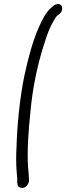

<svg xmlns="http://www.w3.org/2000/svg" viewBox="-20 -716 328 951"><path d="M76 211C95 224 121 205 124 179L123 166C123 158 122 139 119 111C114 34 120 -63 131 -165C140 -268 162 -380 193 -480C213 -544 224 -577 249 -619C256 -631 261 -636 263 -638L276 -648C292 -661 295 -696 267 -696C259 -696 252 -693 246 -688L235 -679C208 -657 188 -617 172 -580C143 -515 120 -431 101 -342C78 -234 64 -84 62 8C59 58 60 98 62 127C64 160 67 172 65 189C65 190 66 190 66 191C68 209 71 208 76 211Z"/></svg>

Font: Stray Cat
Style: BdObl
Weight: 700
Version: Version 1.0